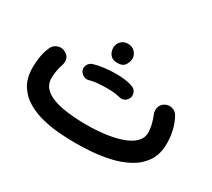

<svg xmlns="http://www.w3.org/2000/svg" viewBox="-114 -739 1099 993"><g transform="rotate(30 435.0 -242.5)"><path d="M31.7 -182.1Q31.7 -214.4 37.6 -248.8Q43.5 -283.2 57.1 -311Q66.9 -331.5 89.4 -338.9Q111.8 -346.2 132.3 -335.9Q175.3 -314.9 156.7 -261.2Q151.4 -247.6 147.5 -224.6Q143.6 -201.7 143.6 -182.1Q143.6 -137.7 178.7 -111.3Q213.9 -85 276.4 -73.7Q338.9 -62.5 420.9 -62.5Q479.5 -62.5 532.7 -69.6Q585.9 -76.7 627.9 -91.6Q669.9 -106.4 694.1 -130.1Q718.3 -153.8 718.3 -187Q718.3 -211.4 710.9 -239Q703.6 -266.6 697.8 -278.8Q688 -301.3 693.4 -322.3Q698.7 -343.3 718.3 -354.5Q738.3 -365.7 760.5 -359.9Q782.7 -354 793.9 -334Q811 -304.7 820.6 -265.9Q830.1 -227.1 830.1 -187Q830.1 -121.1 800.3 -77.9Q770.5 -34.7 722.7 -9.3Q674.8 16.1 619.4 28.3Q564 40.5 511.5 44.2Q459 47.9 420.9 47.9Q379.4 47.9 327.9 44.4Q276.4 41 224.4 28.8Q172.4 16.6 128.7 -8.3Q85 -33.2 58.3 -75.4Q31.7 -117.7 31.7 -182.1ZM341.8 -478Q341.8 -499.5 357.7 -516.4Q373.5 -533.2 398.4 -533.2Q416 -533.2 428.2 -525.9Q440.4 -518.6 447.3 -507.3Q456.5 -493.7 456.5 -477.5Q456.5 -460 444.6 -439.7Q432.6 -419.4 398.9 -419.4Q375.5 -419.4 363.5 -429.4Q351.6 -439.5 346.2 -452.6Q341.8 -465.3 341.8 -478ZM262.7 -297.9Q257.8 -314.5 266.4 -329.8Q274.9 -345.2 291.5 -350.6Q317.4 -358.9 352.5 -363.3Q387.7 -367.7 421.9 -367.7Q488.3 -367.7 528.3 -351.6Q545.4 -342.3 550.3 -323.5Q555.2 -304.7 544.4 -289.1Q526.9 -264.2 496.6 -271.5Q465.8 -279.8 421.9 -279.8Q389.2 -279.8 361.3 -277.1Q333.5 -274.4 315.9 -268.6Q299.3 -264.2 283.7 -272.9Q268.1 -281.7 262.7 -297.9Z"/></g></svg>

Font: Mikhak-DS2-FD SemiBold
Style: Regular
Weight: 600
Designer: Amin Abedi
Version: Version 3.2